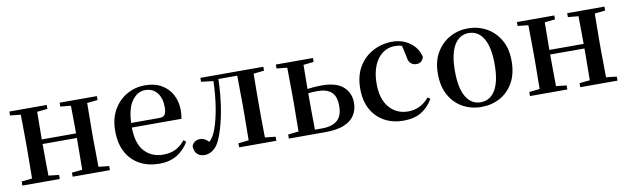

<svg xmlns="http://www.w3.org/2000/svg" viewBox="-39 -937 4395 1346"><g transform="rotate(-10 2158.5 -263.5)"><path d="M397.9 -499V-526.9H663.1V-499L587.9 -491.2L585.9 -295.9V-231.9L587.9 -37.1L663.1 -28.8V0H397.9V-28.8L472.2 -36.1Q472.7 -78.6 473.4 -139.6Q474.1 -200.7 474.1 -262.2H230Q230 -201.2 230.7 -140.1Q231.4 -79.1 231.9 -37.1L306.2 -28.8V0H40V-28.8L115.2 -37.1Q115.7 -64.9 116 -99.9Q116.2 -134.8 116.7 -169.7Q117.2 -204.6 117.2 -231.9V-295.9Q117.2 -323.7 116.7 -358.4Q116.2 -393.1 116 -428Q115.7 -462.9 115.2 -491.2L40 -499V-526.9H306.2V-499L231.9 -491.2L230 -294.9H474.1Q474.1 -340.8 473.4 -395.8Q472.7 -450.7 472.2 -492.2Z M1015.1 16.1Q936.5 16.1 876.2 -15.9Q815.9 -47.9 781.5 -110.1Q747.1 -172.4 747.1 -264.2Q747.1 -351.6 783.4 -414.1Q819.8 -476.6 878.9 -509.8Q938 -543 1007.3 -543Q1077.1 -543 1125.7 -514.4Q1174.3 -485.8 1199.7 -437.3Q1225.1 -388.7 1225.1 -328.1Q1225.1 -292.5 1219.2 -267.1H866.2Q868.2 -149.4 919.7 -95.7Q971.2 -42 1050.3 -42Q1103.5 -42 1141.1 -61.5Q1178.7 -81.1 1207 -117.2L1224.1 -103Q1191.9 -46.9 1139.2 -15.4Q1086.4 16.1 1015.1 16.1ZM867.2 -299.8H1067.9Q1097.2 -299.8 1107.7 -315.9Q1118.2 -332 1118.2 -369.1Q1118.2 -433.6 1087.2 -471.7Q1056.2 -509.8 1002.9 -509.8Q949.2 -509.8 910.2 -457.3Q871.1 -404.8 867.2 -299.8Z M1656.2 0H1583V-28.8L1657.2 -37.1L1659.2 -231.9V-295.9L1657.2 -497.1H1522.9Q1520 -394 1506.8 -305.9Q1493.7 -217.8 1472.2 -147.9Q1445.8 -57.1 1411.9 -22.9Q1377.9 11.2 1335 11.2Q1302.7 11.2 1283 -8.5Q1263.2 -28.3 1263.2 -65.9Q1280.3 -105 1324.2 -105Q1340.8 -105 1355 -96.9Q1369.1 -88.9 1384.3 -74.2Q1414.1 -101.1 1434.1 -158.2Q1480 -291.5 1486.3 -488.8L1399.9 -499V-526.9H1848.1V-499L1772.9 -491.2Q1772.5 -462.9 1772 -428Q1771.5 -393.1 1771.2 -358.4Q1771 -323.7 1771 -295.9V-231.9Q1771 -204.6 1771.2 -169.7Q1771.5 -134.8 1772 -99.9Q1772.5 -64.9 1772.9 -37.1L1848.1 -28.8V0Z M1937 0V-28.8L2012.2 -37.1L2014.2 -231.9V-295.9L2012.2 -491.2L1937 -499V-526.9H2201.2V-499L2127.9 -491.2L2126 -319.8Q2151.9 -323.2 2176.5 -325.2Q2201.2 -327.1 2225.1 -327.1Q2332.5 -327.1 2381.3 -282.7Q2430.2 -238.3 2430.2 -168Q2430.2 -120.1 2407 -82Q2383.8 -43.9 2332.8 -22Q2281.7 0 2197.3 0ZM2126 -289.1V-231.9Q2126 -203.6 2126.2 -167.2Q2126.5 -130.9 2127 -94.7Q2127.4 -58.6 2127.9 -29.8H2178.2Q2251 -29.8 2287.6 -62Q2324.2 -94.2 2324.2 -164.1Q2324.2 -232.9 2291.3 -262.9Q2258.3 -293 2191.9 -293Q2174.8 -293 2158.4 -292Q2142.1 -291 2126 -289.1Z M2750.5 16.1Q2676.3 16.1 2617.4 -15.9Q2558.6 -47.9 2524.4 -108.6Q2490.2 -169.4 2490.2 -255.9Q2490.2 -348.6 2528.8 -412.6Q2567.4 -476.6 2630.9 -509.8Q2694.3 -543 2768.1 -543Q2840.8 -543 2894.3 -503.2Q2947.8 -463.4 2961.4 -400.9Q2949.7 -358.9 2909.2 -358.9Q2884.3 -358.9 2868.2 -374.3Q2852.1 -389.6 2848.1 -426.8L2831.1 -502Q2818.4 -506.3 2805.7 -508.1Q2793 -509.8 2779.3 -509.8Q2731 -509.8 2692.4 -481.2Q2653.8 -452.6 2631.6 -399.2Q2609.4 -345.7 2609.4 -271Q2609.4 -162.1 2660.6 -102.1Q2711.9 -42 2795.4 -42Q2882.8 -42 2945.3 -115.2L2962.4 -102.1Q2927.7 -43.5 2877.2 -13.7Q2826.7 16.1 2750.5 16.1Z M3306.6 16.1Q3232.9 16.1 3173.6 -16.8Q3114.3 -49.8 3079.3 -112.5Q3044.4 -175.3 3044.4 -265.1Q3044.4 -354 3081.1 -416Q3117.7 -478 3177.2 -510.5Q3236.8 -543 3306.6 -543Q3376.5 -543 3436.3 -510.7Q3496.1 -478.5 3532.7 -416.5Q3569.3 -354.5 3569.3 -265.1Q3569.3 -174.8 3534.2 -112.1Q3499 -49.3 3439.5 -16.6Q3379.9 16.1 3306.6 16.1ZM3306.6 -17.1Q3373 -17.1 3410.6 -78.9Q3448.2 -140.6 3448.2 -263.2Q3448.2 -385.3 3410.6 -447.5Q3373 -509.8 3306.6 -509.8Q3240.2 -509.8 3202.9 -447.5Q3165.5 -385.3 3165.5 -263.2Q3165.5 -140.6 3202.9 -78.9Q3240.2 -17.1 3306.6 -17.1Z M4011.2 -499V-526.9H4276.4V-499L4201.2 -491.2L4199.2 -295.9V-231.9L4201.2 -37.1L4276.4 -28.8V0H4011.2V-28.8L4085.4 -36.1Q4085.9 -78.6 4086.7 -139.6Q4087.4 -200.7 4087.4 -262.2H3843.3Q3843.3 -201.2 3844 -140.1Q3844.7 -79.1 3845.2 -37.1L3919.4 -28.8V0H3653.3V-28.8L3728.5 -37.1Q3729 -64.9 3729.2 -99.9Q3729.5 -134.8 3730 -169.7Q3730.5 -204.6 3730.5 -231.9V-295.9Q3730.5 -323.7 3730 -358.4Q3729.5 -393.1 3729.2 -428Q3729 -462.9 3728.5 -491.2L3653.3 -499V-526.9H3919.4V-499L3845.2 -491.2L3843.3 -294.9H4087.4Q4087.4 -340.8 4086.7 -395.8Q4085.9 -450.7 4085.4 -492.2Z"/></g></svg>

Font: Source Han Serif TW SemiBold
Style: Regular
Weight: 600
Designer: Ryoko NISHIZUKA Ë•øÂ°öÊ∂ºÂ≠ê (kana & ideographs); Frank Grie√ühammer (Latin, Greek & Cyrillic); Wenlong ZHANG Âº†ÊñáÈæô 
Foundry: Adobe
Version: Version 2.003;hotconv 1.1.1;makeotfexe 2.6.0